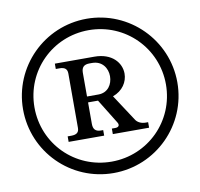

<svg xmlns="http://www.w3.org/2000/svg" viewBox="-89 -802 1071 1027"><g transform="rotate(-10 446.5 -289.0)"><path d="M447 130C678 130 866 -57 866 -289C866 -520 678 -708 447 -708C215 -708 28 -520 28 -289C28 -57 215 130 447 130ZM90 -289C90 -487 248 -646 447 -646C645 -646 804 -487 804 -289C804 -90 645 68 447 68C248 68 90 -90 90 -289ZM238 -76H431V-106H419C390 -106 377 -120 377 -149V-266H431L513 -133C523 -117 515 -106 497 -106H478V-76H675V-106H661C638 -106 617 -116 607 -133L514 -275C568 -294 596 -339 596 -384C596 -443 548 -501 453 -501H238V-472H258C287 -472 300 -461 300 -436V-141C300 -117 287 -106 258 -106H238ZM377 -298V-427C377 -457 391 -470 421 -470H435C490 -470 517 -427 517 -384C517 -340 491 -298 439 -298Z"/></g></svg>

Font: LT Superior Serif Semibold
Style: Regular
Weight: 600
Designer: Daniel Lyons
Foundry: LyonsType
Version: Version 2.120;FEAKit 1.0